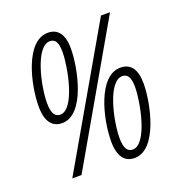

<svg xmlns="http://www.w3.org/2000/svg" viewBox="-132 -835 894 957"><g transform="rotate(-20 314.5 -356.5)"><path d="M141 -276C261 -276 308 -506 308 -611C308 -688 278 -724 226 -724C107 -724 58 -508 58 -394C58 -313 89 -276 141 -276ZM93 0H142L553 -714H505ZM146 -319C119 -319 103 -340 103 -396C103 -484 145 -681 221 -681C249 -681 263 -661 263 -609C263 -532 224 -319 146 -319ZM421 11C541 11 589 -218 589 -324C589 -401 559 -437 506 -437C389 -437 338 -225 338 -107C338 -26 369 11 421 11ZM426 -32C399 -32 383 -53 383 -109C383 -195 424 -394 501 -394C528 -394 543 -374 543 -322C543 -244 504 -32 426 -32Z"/></g></svg>

Font: Noto Sans Condensed Light
Style: Italic
Weight: 300
Width: 3
Italic angle: -12°
Designer: Monotype Design Team
Foundry: Monotype Imaging Inc.
Version: Version 2.013